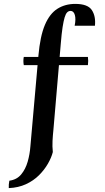

<svg xmlns="http://www.w3.org/2000/svg" viewBox="-20 -740 538 985"><path d="M25 225Q24 206 28 187Q66 182 88.5 155Q111 128 122 89.5Q133 51 136 10L177 -454Q186 -555 210.5 -612.5Q235 -670 274.5 -695Q314 -720 366 -720Q430 -720 451 -688.5Q472 -657 467 -608H363Q370 -642 364 -663Q358 -684 342 -684Q332 -684 324.5 -676.5Q317 -669 311.5 -650.5Q306 -632 301 -600Q296 -568 292 -518L254 -74Q251 -46 249.5 -17.5Q248 11 251 40Q244 68 226 99.5Q208 131 180 159Q152 187 113 205Q74 223 25 225ZM431 -406H102Q98 -428 102 -448H431Q434 -428 431 -406Z"/></svg>

Font: Poltawski Nowy Medium
Style: Regular
Weight: 500
Version: Version 1.001;gftools[0.9.25]